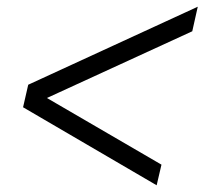

<svg xmlns="http://www.w3.org/2000/svg" viewBox="-20 -625 603 566"><path d="M563 -605.2 546.8 -532.8 82.8 -319.8 90 -352.6 456 -139.6 441.8 -78.8 48 -308.8 63.2 -375.2Z"/></svg>

Font: Platypi Light
Style: Italic
Weight: 300
Italic angle: -13°
Designer: David Sargent
Foundry: Bolt Cutter Type
Version: Version 1.200